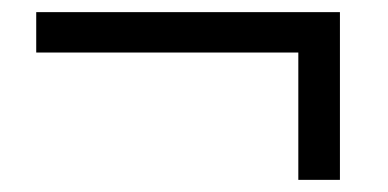

<svg xmlns="http://www.w3.org/2000/svg" viewBox="-20 -460 643 318"><path d="M40 -439.9H543V-162.1H474.1V-373H40Z"/></svg>

Font: Arcon-Regular
Style: Regular
Weight: 400
Designer: M. Zarth
Foundry: martin zarth - visuelle & digitale kommunikation
Version: Version 1.131;PS 001.131;hotconv 1.0.70;makeotf.lib2.5.58329